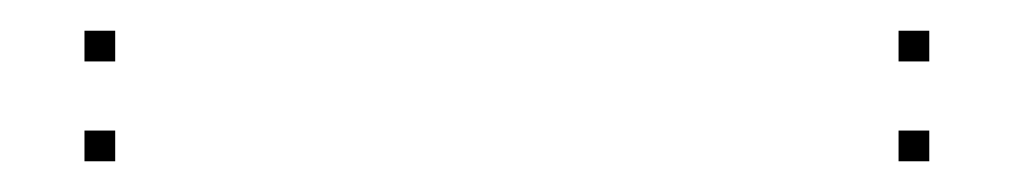

<svg xmlns="http://www.w3.org/2000/svg" viewBox="-20 85 660 125"><path d="M585 190V170H565V190ZM585 125V105H565V125ZM55 125V105H35V125ZM55 190V170H35V190Z"/></svg>

Font: Monaspace Radon Dots Var
Style: Regular
Weight: 400
Designer: Riley Cran and the Lettermatic Team
Version: Version 1.100 (Monaspace Radon Dots)